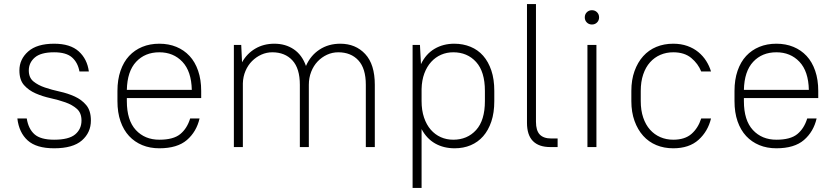

<svg xmlns="http://www.w3.org/2000/svg" viewBox="-20 -720 4091 940"><path d="M245 6Q158 6 115.5 -32.5Q73 -71 65 -140H111Q119 -89 149 -62.5Q179 -36 245 -36Q317 -36 348 -62Q379 -88 379 -130Q379 -167 356.5 -187Q334 -207 300 -219Q266 -231 227 -239.5Q188 -248 154 -263Q120 -278 97.5 -303.5Q75 -329 75 -375Q75 -430 118 -468Q161 -506 245 -506Q324 -506 365.5 -468.5Q407 -431 415 -370H369Q361 -414 332.5 -439Q304 -464 245 -464Q180 -464 150.5 -438.5Q121 -413 121 -375Q121 -340 143.5 -321.5Q166 -303 200 -291.5Q234 -280 273 -271.5Q312 -263 346 -247.5Q380 -232 402.5 -205Q425 -178 425 -130Q425 -71 381 -32.5Q337 6 245 6Z M760 6Q714 6 676.5 -9.5Q639 -25 612 -54Q585 -83 570 -126Q555 -169 555 -225V-275Q555 -330 570 -373.5Q585 -417 612 -446Q639 -475 676.5 -490.5Q714 -506 760 -506Q806 -506 843.5 -490.5Q881 -475 908 -446Q935 -417 950 -373.5Q965 -330 965 -275V-240H601V-225Q601 -131 645 -83.5Q689 -36 760 -36Q829 -36 862.5 -63.5Q896 -91 911 -140H957Q942 -75 895 -34.5Q848 6 760 6ZM760 -464Q690 -464 646.5 -417.5Q603 -371 601 -280H919Q917 -371 873 -417.5Q829 -464 760 -464Z M1125 -500H1161L1165 -415Q1189 -458 1230 -482Q1271 -506 1323 -506Q1378 -506 1418.5 -478.5Q1459 -451 1478 -397Q1500 -448 1544 -477Q1588 -506 1646 -506Q1721 -506 1768 -455.5Q1815 -405 1815 -305V0H1771V-305Q1771 -385 1734.5 -424.5Q1698 -464 1636 -464Q1607 -464 1581 -452Q1555 -440 1535 -419Q1515 -398 1503.5 -368.5Q1492 -339 1492 -305V0H1448V-305Q1448 -385 1411.5 -424.5Q1375 -464 1313 -464Q1285 -464 1259.5 -452.5Q1234 -441 1214 -421Q1194 -401 1182 -373Q1170 -345 1169 -312V0H1125Z M2206 6Q2152 6 2110.5 -17.5Q2069 -41 2044 -88V200H2000V-500H2036L2041 -406Q2065 -456 2107.5 -481Q2150 -506 2204 -506Q2247 -506 2283.5 -491Q2320 -476 2345.5 -447Q2371 -418 2385.5 -375Q2400 -332 2400 -275V-225Q2400 -168 2385.5 -125Q2371 -82 2345.5 -53Q2320 -24 2284.5 -9Q2249 6 2206 6ZM2199 -36Q2268 -36 2311 -83.5Q2354 -131 2354 -225V-275Q2354 -369 2311 -416.5Q2268 -464 2199 -464Q2167 -464 2139.5 -452Q2112 -440 2091 -417Q2070 -394 2057.5 -360.5Q2045 -327 2044 -284V-225Q2044 -180 2056 -144.5Q2068 -109 2089 -85Q2110 -61 2138 -48.5Q2166 -36 2199 -36Z M2674 0Q2618 0 2589 -29.5Q2560 -59 2560 -119V-700H2604V-124Q2604 -81 2622.5 -61.5Q2641 -42 2679 -42H2710V0H2674Z M2856 -500H2900V0H2856ZM2878 -600Q2863 -600 2853 -610Q2843 -620 2843 -635Q2843 -650 2853 -660Q2863 -670 2878 -670Q2893 -670 2903 -660Q2913 -650 2913 -635Q2913 -620 2903 -610Q2893 -600 2878 -600Z M3276 6Q3231 6 3193.5 -9.5Q3156 -25 3129 -55Q3102 -85 3086.5 -128Q3071 -171 3071 -225V-275Q3071 -329 3086.5 -372Q3102 -415 3129 -445Q3156 -475 3193.5 -490.5Q3231 -506 3276 -506Q3314 -506 3345 -495Q3376 -484 3399 -465Q3422 -446 3437.5 -421.5Q3453 -397 3461 -370H3413Q3398 -408 3364.5 -436Q3331 -464 3276 -464Q3242 -464 3213 -451.5Q3184 -439 3162.5 -415Q3141 -391 3129 -355.5Q3117 -320 3117 -275V-225Q3117 -180 3129 -144.5Q3141 -109 3162.5 -85Q3184 -61 3213 -48.5Q3242 -36 3276 -36Q3333 -36 3365.5 -64.5Q3398 -93 3413 -140H3461Q3446 -77 3400 -35.5Q3354 6 3276 6Z M3781 6Q3735 6 3697.5 -9.5Q3660 -25 3633 -54Q3606 -83 3591 -126Q3576 -169 3576 -225V-275Q3576 -330 3591 -373.5Q3606 -417 3633 -446Q3660 -475 3697.5 -490.5Q3735 -506 3781 -506Q3827 -506 3864.5 -490.5Q3902 -475 3929 -446Q3956 -417 3971 -373.5Q3986 -330 3986 -275V-240H3622V-225Q3622 -131 3666 -83.5Q3710 -36 3781 -36Q3850 -36 3883.5 -63.5Q3917 -91 3932 -140H3978Q3963 -75 3916 -34.5Q3869 6 3781 6ZM3781 -464Q3711 -464 3667.5 -417.5Q3624 -371 3622 -280H3940Q3938 -371 3894 -417.5Q3850 -464 3781 -464Z"/></svg>

Font: Retni Sans Light
Style: Regular
Weight: 300
Designer: Vitaly Kuzmin
Foundry: ParaType Ltd.
Version: Version 1.00;March 2, 2019;FontCreator 11.5.0.2425 64-bit; t